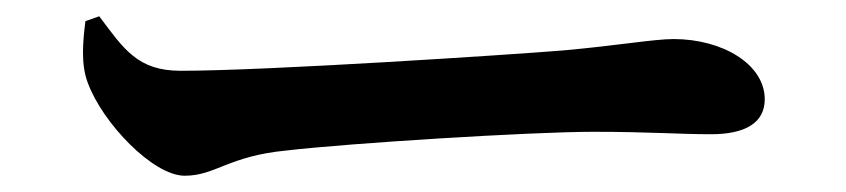

<svg xmlns="http://www.w3.org/2000/svg" viewBox="-20 -481 1040 236"><path d="M102 -461 85 -455C82 -431 79 -402 88 -379C106 -330 168 -265 207 -265C245 -265 260 -289 332 -296C409 -305 633 -319 709 -319C779 -319 814 -316 854 -316C896 -316 920 -330 920 -359C920 -402 868 -433 808 -433C784 -433 739 -425 672 -419C611 -414 309 -394 202 -394C149 -394 132 -421 102 -461Z"/></svg>

Font: Noto Serif CJK TC
Style: Bold
Weight: 700
Designer: Ryoko NISHIZUKA 西塚涼子 (kana & ideographs); Frank Grießhammer (Latin, Greek & Cyrillic); Wenlong ZHANG 张文龙 (bopomofo); San
Foundry: Adobe
Version: Version 2.001;hotconv 1.1.0;makeotfexe 2.6.0